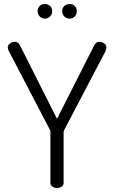

<svg xmlns="http://www.w3.org/2000/svg" viewBox="-20 -940 571 960"><path d="M232 -280Q232 -285 231 -288L24 -685Q21 -690 20 -695Q19 -700 19 -703Q19 -716 31 -723.5Q43 -731 55 -731Q71 -731 81 -711L265 -346L450 -711Q460 -731 476 -731Q488 -731 500 -723.5Q512 -716 512 -703Q512 -700 511 -695Q510 -690 508 -685L300 -288Q298 -282 298 -280V-26Q298 -13 288 -6.5Q278 0 265 0Q253 0 242.5 -6.5Q232 -13 232 -26ZM205 -920Q220 -920 230.5 -910Q241 -900 241 -884Q241 -869 230.5 -858Q220 -847 205 -847Q189 -847 178.5 -858Q168 -869 168 -884Q168 -900 178.5 -910Q189 -920 205 -920ZM328 -920Q344 -920 354 -910Q364 -900 364 -884Q364 -869 354 -858Q344 -847 328 -847Q312 -847 301.5 -858Q291 -869 291 -884Q291 -900 301.5 -910Q312 -920 328 -920Z"/></svg>

Font: Dosis
Style: Book
Weight: 400
Designer: EdgarTolentino, PabloImpallari, IginoMarini
Foundry: EdgarTolentino, PabloImpallari, IginoMarini
Version: Version 1.007